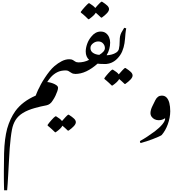

<svg xmlns="http://www.w3.org/2000/svg" viewBox="-20 -1586 2074 2233"><path d="M28 627Q27 604 26.5 580.5Q26 557 25.5 530.5Q25 504 25 471.5Q25 439 25 399Q25 285 27.5 196.5Q30 108 39 38Q48 -32 63 -89Q97 -208 159 -295Q200 -351 258.5 -395.5Q317 -440 395 -474Q401 -490 407.5 -505Q414 -520 422 -539Q444 -586 464 -610Q484 -634 511 -634Q524 -634 548 -629.5Q572 -625 596 -616Q620 -607 637.5 -594Q655 -581 655 -564Q655 -549 646.5 -524.5Q638 -500 625 -472.5Q612 -445 595 -420Q579 -393 560 -379Q541 -365 520 -361Q488 -355 454.5 -347.5Q421 -340 386 -330Q301 -306 246 -272Q191 -238 161 -190Q131 -142 119 -78Q111 -36 104.5 19.5Q98 75 93 138Q88 217 83.5 297Q79 377 75 452Q72 509 69 552Q66 595 63 627Z M620 -48Q601 -67 586.5 -80Q572 -93 559.5 -104Q547 -115 534 -125V-134Q540 -144 552.5 -159Q565 -174 579 -190Q593 -206 605.5 -218Q618 -230 624 -233H633Q658 -218 675 -204.5Q692 -191 701 -178Q720 -201 741.5 -223.5Q763 -246 772 -252H780Q821 -226 841.5 -206Q862 -186 862 -165Q862 -144 839 -119Q816 -94 778 -67H769Q751 -85 735.5 -98.5Q720 -112 706 -124Q690 -91 628 -48Z M459 -543Q450 -543 443 -547Q436 -551 436 -560Q436 -569 455 -604.5Q474 -640 502 -682Q528 -722 557 -758Q586 -794 612 -816Q654 -852 698 -874.5Q742 -897 785 -897Q813 -897 827.5 -888Q842 -879 855 -870Q868 -861 888 -861Q904 -861 912 -846.5Q920 -832 920 -808Q920 -773 901.5 -750Q883 -727 854 -727Q833 -727 820 -733Q807 -739 796.5 -747Q786 -755 774 -761Q762 -767 744 -767Q687 -767 645 -745.5Q603 -724 570 -687Q558 -673 548 -659.5Q538 -646 528 -630Q518 -614 505 -592Q488 -563 478.5 -553Q469 -543 459 -543Z M1006 -1363Q989 -1381 974.5 -1394Q960 -1407 947 -1418.5Q934 -1430 920 -1440V-1449Q927 -1459 939.5 -1474Q952 -1489 966 -1504.5Q980 -1520 992 -1532Q1004 -1544 1010 -1548H1020Q1044 -1533 1061 -1519.5Q1078 -1506 1088 -1493Q1100 -1508 1114 -1523Q1128 -1538 1140 -1550Q1152 -1562 1158 -1566H1167Q1207 -1541 1227.5 -1521Q1248 -1501 1248 -1480Q1248 -1459 1225.5 -1434Q1203 -1409 1164 -1381H1156Q1137 -1399 1122 -1413Q1107 -1427 1094 -1438Q1076 -1406 1015 -1363Z M854 -726Q842 -726 831.5 -739Q821 -752 821 -779Q821 -815 840.5 -837.5Q860 -860 887 -860Q923 -860 955.5 -867.5Q988 -875 1016 -890Q997 -908 987 -932Q977 -956 977 -987Q977 -1028 993.5 -1075Q1010 -1122 1042 -1160Q1064 -1188 1091.5 -1203.5Q1119 -1219 1151 -1219Q1188 -1219 1212.5 -1200Q1237 -1181 1249 -1152Q1261 -1123 1261 -1091Q1261 -1054 1251 -1016Q1241 -978 1220 -944Q1226 -944 1230 -943.5Q1234 -943 1240 -942Q1260 -936 1260 -907Q1260 -879 1249.5 -861Q1239 -843 1217 -842Q1201 -842 1183 -842Q1165 -842 1145 -843Q1137 -844 1129.5 -844.5Q1122 -845 1115 -846Q1050 -788 985 -757Q920 -726 854 -726ZM1135 -948Q1164 -965 1182 -985Q1200 -1005 1200 -1027Q1200 -1057 1179 -1080.5Q1158 -1104 1123 -1104Q1092 -1104 1066 -1085Q1051 -1075 1041.5 -1060.5Q1032 -1046 1032 -1028Q1032 -991 1062 -971Q1092 -951 1135 -948Z M1280 -591Q1261 -610 1246.5 -623Q1232 -636 1219.5 -647Q1207 -658 1194 -668V-677Q1200 -687 1212.5 -702Q1225 -717 1239 -733Q1253 -749 1265.5 -761Q1278 -773 1284 -776H1293Q1318 -761 1335 -747.5Q1352 -734 1361 -721Q1380 -744 1401.5 -766.5Q1423 -789 1432 -795H1440Q1481 -769 1501.5 -749Q1522 -729 1522 -708Q1522 -687 1499 -662Q1476 -637 1438 -610H1429Q1411 -628 1395.5 -641.5Q1380 -655 1366 -667Q1350 -634 1288 -591Z M1203 -842Q1194 -842 1184.5 -851.5Q1175 -861 1175 -883Q1175 -914 1194 -928.5Q1213 -943 1231 -944Q1252 -945 1279.5 -952Q1307 -959 1330.5 -974Q1354 -989 1362 -1013Q1367 -1034 1369.5 -1057.5Q1372 -1081 1372 -1111Q1372 -1142 1376.5 -1164Q1381 -1186 1392.5 -1208.5Q1404 -1231 1425 -1263L1448 -1256Q1445 -1245 1443 -1227.5Q1441 -1210 1439 -1195Q1437 -1167 1434.5 -1139.5Q1432 -1112 1428 -1084Q1421 -1037 1401.5 -989.5Q1382 -942 1342 -902Q1313 -873 1278 -857.5Q1243 -842 1203 -842Z M1613 78 1607 55Q1652 30 1695 1.5Q1738 -27 1780 -58Q1835 -100 1867 -138.5Q1899 -177 1901 -204Q1901 -206 1900.5 -207.5Q1900 -209 1898 -210Q1882 -199 1864 -193.5Q1846 -188 1825 -188Q1800 -188 1778.5 -198.5Q1757 -209 1743.5 -228Q1730 -247 1730 -271Q1730 -288 1735.5 -308.5Q1741 -329 1752 -351L1787 -422Q1813 -474 1862 -474Q1896 -474 1917.5 -451.5Q1939 -429 1949.5 -388Q1960 -347 1960 -292Q1960 -256 1952.5 -217Q1945 -178 1931.5 -140.5Q1918 -103 1899.5 -71Q1881 -39 1860 -15Q1849 -7 1820.5 5.5Q1792 18 1756 32Q1720 46 1682 58Q1644 70 1613 78Z"/></svg>

Font: Noto Nastaliq Urdu Medium
Style: Regular
Weight: 500
Designer: Monotype Design Team (Patrick Giasson: type design, Kamal Mansour: OpenType code, Glenda Bellarosa). Updated by Simon Co
Foundry: Monotype Imaging Inc., Simon Cozens
Version: Version 3.007